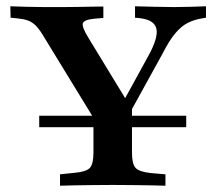

<svg xmlns="http://www.w3.org/2000/svg" viewBox="-20 -591 692 611"><path d="M104.8 -186.3V-222.6H572.6V-186.3ZM311.3 -160.5 114.5 -482.3Q102.4 -501.6 91.5 -511.7Q80.6 -521.8 67.7 -526.2Q54.8 -530.6 37.1 -532.3L13.7 -534.7L12.9 -571Q34.7 -570.2 64.1 -569.4Q93.5 -568.5 120.2 -568.5H128.2H135.5Q158.1 -568.5 181.9 -568.5Q205.6 -568.5 229 -569Q252.4 -569.4 273 -569.8Q293.5 -570.2 308.9 -570.2V-533.9L280.6 -531.5Q246.8 -528.2 243.5 -516.5Q240.3 -504.8 262.1 -469.4L390.3 -258.9L357.3 -240.3L452.4 -413.7Q483.9 -471 477.8 -499.2Q471.8 -527.4 425.8 -533.1L409.7 -534.7V-571Q442.7 -570.2 473.8 -569.4Q504.8 -568.5 533.9 -568.5Q562.1 -568.5 587.5 -569.4Q612.9 -570.2 635.5 -571V-534.7L621.8 -532.3Q596.8 -528.2 576.6 -517.7Q556.5 -507.3 537.5 -484.7Q518.5 -462.1 496.8 -419.4L354 -160.5ZM330.6 -2.4Q304 -2.4 274.6 -2Q245.2 -1.6 218.1 -1.2Q191.1 -0.8 171 0V-36.3L217.7 -41.1Q254.8 -44.4 266.1 -56.9Q277.4 -69.4 277.4 -105.6V-250.8L346 -197.6L400 -280.6V-105.6Q400 -69.4 411.3 -56.9Q422.6 -44.4 459.7 -40.3L506.5 -36.3V0Q486.3 -0.8 459.3 -1.2Q432.3 -1.6 402.8 -2Q373.4 -2.4 346.8 -2.4H338.7Z"/></svg>

Font: Playfair 9pt
Style: Bold
Weight: 700
Designer: Claus Eggers Sørensen
Foundry: Claus Eggers Sørensen
Version: Version 2.203